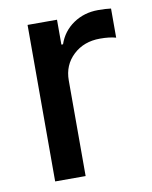

<svg xmlns="http://www.w3.org/2000/svg" viewBox="-68 -606 521 659"><g transform="rotate(-10 192.0 -277.0)"><path d="M71.4 0V-545.5H174V-458.8H179.7Q194.6 -502.5 232.2 -528.1Q269.9 -553.6 318.2 -553.6Q345.2 -553.6 363.3 -551.1V-449.6Q341.3 -456 307.9 -456Q251.4 -456 214.5 -421.3Q177.6 -386.7 177.6 -333.1V0Z"/></g></svg>

Font: TID UI Medium
Style: Regular
Weight: 500
Designer: The TID Project Authors
Foundry: Bakken & Bæck
Version: Version 1.001;hotconv 1.0.109;makeotfexe 2.5.65596